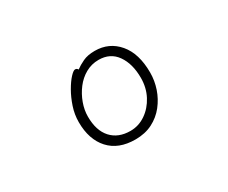

<svg xmlns="http://www.w3.org/2000/svg" viewBox="-85 -728 1171 988"><g transform="rotate(-30 500.0 -234.0)"><path d="M412 -442Q407 -452 396 -452Q386 -452 366.5 -431Q347 -410 326.5 -374.5Q306 -339 291.5 -295.5Q277 -252 277 -207Q277 -104 331.5 -44Q386 16 486 16Q544 16 588 -6.5Q632 -29 662 -67Q692 -105 707.5 -151Q723 -197 723 -245Q723 -358 669.5 -421Q616 -484 531 -484Q489 -484 460.5 -470.5Q432 -457 412 -442ZM486 -35Q414 -35 373 -80Q332 -125 332 -208Q332 -247 346.5 -287Q361 -327 386.5 -360.5Q412 -394 447.5 -414Q483 -434 525 -434Q594 -434 631 -381.5Q668 -329 668 -245Q668 -187 643 -139.5Q618 -92 576.5 -63.5Q535 -35 486 -35Z"/></g></svg>

Font: Klee One
Style: Regular
Weight: 400
Designer: Fontworks Inc.
Foundry: Fontworks Inc.
Version: Version 1.100